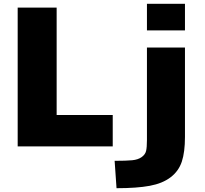

<svg xmlns="http://www.w3.org/2000/svg" viewBox="-20 -770 1076 1010"><path d="M753 -610V-750H953V-610ZM753 -34V-520H953V-50Q953 30 936.5 80Q920 130 877.5 162.5Q835 195 767.5 207.5Q700 220 593 220L583 76Q644 76 675 73Q706 70 725 56.5Q744 43 748.5 24Q753 5 753 -34ZM278 -730V-165H573V0H73V-730Z"/></svg>

Font: M PLUS 1p Black
Style: Regular
Weight: 900
Version: Version 1.061